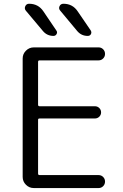

<svg xmlns="http://www.w3.org/2000/svg" viewBox="-20 -999 640 997"><path d="M257.8 -812.5Q223.6 -812.5 202.1 -838.9L114.3 -943.4Q105.5 -954.1 111.3 -966.8Q117.2 -979.5 130.9 -979.5Q178.7 -979.5 205.1 -940.4L272.5 -840.8Q279.3 -832 273.9 -822.3Q268.6 -812.5 257.8 -812.5ZM435.5 -812.5Q402.3 -812.5 380.9 -837.9L293 -943.4Q283.2 -954.1 289.1 -966.8Q294.9 -979.5 309.6 -979.5Q357.4 -979.5 383.8 -939.5L451.2 -840.8Q457 -831.1 452.1 -821.8Q447.3 -812.5 435.5 -812.5ZM185.5 -685.5Q177.7 -685.5 177.7 -677.7V-455.1Q177.7 -447.3 185.5 -447.3H472.7Q486.3 -447.3 495.6 -438Q504.9 -428.7 504.9 -415.5Q504.9 -402.3 495.6 -393.1Q486.3 -383.8 472.7 -383.8H185.5Q177.7 -383.8 177.7 -377V-97.7Q177.7 -89.8 185.5 -89.8H492.2Q505.9 -89.8 515.6 -80.1Q525.4 -70.3 525.4 -56.2Q525.4 -42 515.6 -32.2Q505.9 -22.5 492.2 -22.5H155.3Q131.8 -22.5 114.7 -39.6Q97.7 -56.6 97.7 -80.1V-695.3Q97.7 -718.8 114.7 -735.8Q131.8 -752.9 155.3 -752.9H492.2Q505.9 -752.9 515.6 -743.2Q525.4 -733.4 525.4 -719.2Q525.4 -705.1 515.6 -695.3Q505.9 -685.5 492.2 -685.5Z"/></svg>

Font: Gen Jyuu Gothic P Normal
Style: Regular
Weight: 300
Designer: [Source Han Sans]
Ryoko NISHIZUKA  (kana & ideographs); Paul D. Hunt (Latin, Greek & Cyrillic); Wenlong ZHANG  (bopomofo
Version: Version 1.002.20150607